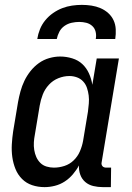

<svg xmlns="http://www.w3.org/2000/svg" viewBox="-20 -760 540 788"><path d="M163 8Q136 8 112 0Q88 -8 70.5 -25.5Q53 -43 43.5 -66.5Q34 -90 30.5 -115.5Q27 -141 28.5 -167.5Q30 -194 34 -221L54 -341Q58 -363 64 -385Q70 -407 80 -428Q90 -449 105 -468Q120 -487 139.5 -501Q159 -515 182 -521.5Q205 -528 227 -528Q252 -528 276.5 -520.5Q301 -513 318 -497Q335 -481 345 -459Q355 -437 359 -412L377 -520H468L397 -93Q396 -89 397 -85Q398 -81 400.5 -78Q403 -75 407 -73.5Q411 -72 416 -72H436L435 8H402Q382 8 363 3.5Q344 -1 330 -13Q316 -25 309.5 -43Q303 -61 304 -81Q294 -62 279 -44.5Q264 -27 245.5 -15Q227 -3 205.5 2.5Q184 8 163 8ZM201 -72Q223 -72 244.5 -79Q266 -86 282.5 -102Q299 -118 308 -139Q317 -160 321 -182L341 -302Q343 -318 344.5 -335Q346 -352 344 -368Q342 -384 337 -399Q332 -414 321.5 -425.5Q311 -437 296 -442.5Q281 -448 265 -448Q242 -448 219.5 -439Q197 -430 180.5 -412Q164 -394 155.5 -372Q147 -350 143 -327L123 -207Q120 -192 119 -176Q118 -160 120.5 -144.5Q123 -129 129 -115.5Q135 -102 145.5 -91.5Q156 -81 171 -76.5Q186 -72 201 -72ZM133 -600Q136 -620 144 -640Q152 -660 166 -677Q180 -694 198 -706.5Q216 -719 235.5 -726.5Q255 -734 275.5 -737Q296 -740 316 -740Q336 -740 355.5 -737Q375 -734 392.5 -726.5Q410 -719 424 -706.5Q438 -694 446 -677Q454 -660 455 -640Q456 -620 453 -600H373Q376 -615 372.5 -629.5Q369 -644 358.5 -653.5Q348 -663 334 -666.5Q320 -670 305 -670Q290 -670 274 -666.5Q258 -663 244.5 -653.5Q231 -644 223.5 -629.5Q216 -615 213 -600Z"/></svg>

Font: Iosevka Medium
Style: Italic
Weight: 500
Italic angle: -9°
Monospace: yes
Designer: Belleve Invis
Foundry: Belleve Invis
Version: Version 32.5.0; ttfautohint (v1.8.4)